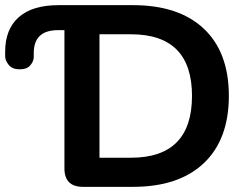

<svg xmlns="http://www.w3.org/2000/svg" viewBox="-20 -725 961 745"><path d="M302 0Q230 0 230 -72V-608H205Q111 -608 111 -519V-504Q111 -488 98 -472Q85 -456 56 -456Q28 -456 14 -473Q0 -490 0 -507V-524Q0 -612 53 -658.5Q106 -705 207 -705H496Q674 -705 771 -613.5Q868 -522 868 -353Q868 -184 771 -92Q674 0 496 0ZM366 -113H488Q725 -113 725 -353Q725 -592 488 -592H366Z"/></svg>

Font: Chiron GoRound TC SB
Style: Regular
Weight: 500
Designer: Ryoko NISHIZUKA 西塚涼子 (kana, bopomofo & ideographs); Paul D. Hunt (Latin, Greek & Cyrillic); Sandoll Communications 산돌커뮤니
Foundry: Adobe
Version: Version 1.000;hotconv 1.1.1;makeotfexe 2.6.0